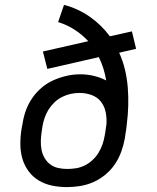

<svg xmlns="http://www.w3.org/2000/svg" viewBox="-20 -755 640 783"><path d="M253 8Q222 8 192.5 2Q163 -4 138 -19Q113 -34 96 -57.5Q79 -81 71 -109Q63 -137 63 -168Q63 -199 68 -230L72 -251Q76 -278 85.5 -304.5Q95 -331 111.5 -355Q128 -379 150.5 -398Q173 -417 199.5 -428.5Q226 -440 253 -446Q280 -452 308 -452Q336 -452 363 -445.5Q390 -439 413 -427Q409 -452 401.5 -476Q394 -500 383 -522L173 -474L155 -545L340 -587Q315 -614 284 -634Q253 -654 217 -665L241 -735Q269 -728 296 -715.5Q323 -703 346.5 -686.5Q370 -670 390.5 -650Q411 -630 428 -607L518 -627L535 -556L466 -540Q481 -507 489.5 -471.5Q498 -436 501 -399Q504 -362 503 -324Q502 -286 497 -248Q496 -239 495 -229.5Q494 -220 492 -211L489 -190Q484 -163 474.5 -136.5Q465 -110 449 -86Q433 -62 410 -43Q387 -24 361 -12.5Q335 -1 307.5 3.5Q280 8 253 8ZM254 -66Q273 -66 291 -69Q309 -72 326 -80.5Q343 -89 357.5 -102.5Q372 -116 382 -132.5Q392 -149 398 -166.5Q404 -184 407 -202L409 -213Q410 -222 411.5 -230.5Q413 -239 414 -248Q416 -273 411 -297.5Q406 -322 391.5 -340.5Q377 -359 353.5 -367.5Q330 -376 304 -376Q286 -376 268 -372Q250 -368 233 -359.5Q216 -351 202 -337.5Q188 -324 178 -308Q168 -292 162 -274.5Q156 -257 153 -239L150 -218Q147 -199 146.5 -180Q146 -161 149.5 -143.5Q153 -126 162 -110.5Q171 -95 185 -84.5Q199 -74 217 -70Q235 -66 254 -66Z"/></svg>

Font: Iosevka Curly Slab Extended
Style: Italic
Weight: 400
Width: 7
Italic angle: -9°
Monospace: yes
Designer: Belleve Invis
Foundry: Belleve Invis
Version: Version 11.1.0; ttfautohint (v1.8.3)